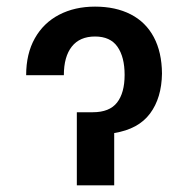

<svg xmlns="http://www.w3.org/2000/svg" viewBox="-20 -557 565 577"><path d="M265.6 -537.1Q327.6 -537.1 372.8 -513.9Q418 -490.7 442.1 -445.6Q466.3 -400.4 466.8 -335.9Q465.8 -262.7 430.9 -215.8Q396 -168.9 323.2 -157.2V0H210.9V-219.7H258.8Q309.1 -219.7 331.8 -248.8Q354.5 -277.8 354.5 -332Q354.5 -385.7 333 -416.5Q311.5 -447.3 265.6 -447.3Q219.7 -447.3 195.8 -417Q171.9 -386.7 171.9 -331.1H58.6Q58.6 -395.5 84.7 -441.9Q110.8 -488.3 157.7 -512.7Q204.6 -537.1 265.6 -537.1Z"/></svg>

Font: Pretendard GOV Medium
Style: Regular
Weight: 500
Designer: Base glyphs from Inter by Rasmus Andersson; Hangeul glyphs from Noto Sans CJK(Source Han Sans) by Jang Soo-young and Kan
Foundry: Kil Hyung-jin
Version: Version 1.309